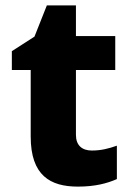

<svg xmlns="http://www.w3.org/2000/svg" viewBox="-20 -683 486 713"><path d="M321 -124C285 -124 262 -143 262 -182V-423H408V-549H262V-663H154L108 -547L24 -493V-423H94V-176C94 -31 167 10 269 10C333 10 378 -2 414 -18V-142C383 -131 355 -124 321 -124Z"/></svg>

Font: Noto Sans Telugu ExtraBold
Style: Regular
Weight: 800
Designer: Jelle Bosma - Monotype Design Team
Foundry: Monotype Imaging Inc.
Version: Version 2.005